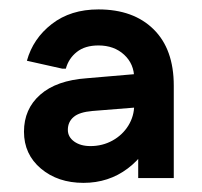

<svg xmlns="http://www.w3.org/2000/svg" viewBox="-20 -734 436 414"><path d="M160 -339.7Q104.7 -339.7 68.2 -370.5Q31.7 -401.3 31.7 -450Q31.7 -499 66.7 -529.8Q101.7 -560.7 167.3 -565.3L304 -577V-504.7L179.3 -494.7Q151 -492.3 138.7 -481.7Q126.3 -471 126.3 -454Q126.3 -438.7 140 -428.8Q153.7 -419 175 -419Q201 -419 222.7 -431Q244.3 -443 256.8 -463.3Q269.3 -483.7 269.3 -507.3V-565.3Q269.3 -596 247.7 -616Q226 -636 192.3 -636Q163.3 -636 145.7 -622Q128 -608 122 -586H114L38 -603Q51.3 -651 91.8 -682.3Q132.3 -713.7 192.3 -713.7Q267.7 -713.7 311.2 -670.8Q354.7 -628 354.7 -549.3V-350H278V-452.7L309.7 -447.7Q296.7 -402 255.5 -370.8Q214.3 -339.7 160 -339.7Z"/></svg>

Font: Fustat
Style: Regular
Weight: 400
Designer: Mohamed Gaber, Khaled Hosny, Laura Garcia Mut
Foundry: Kief Type Foundry, Alif Type Foundry, Hard Type Foundry
Version: Version 1.007